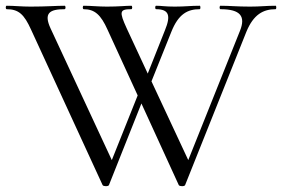

<svg xmlns="http://www.w3.org/2000/svg" viewBox="-24 -645 981 668"><path d="M355 -1 468 -285 598 -1C601 4 618 4 620 -1L833 -534C858 -595 892 -613 935 -613C938 -613 938 -625 935 -625C901 -625 883 -622 846 -622C800 -622 775 -625 743 -625C739 -625 739 -613 743 -613C813 -613 831 -588 811 -538L631 -88L503 -362L572 -534C597 -597 629 -613 671 -613C674 -613 674 -625 671 -625C638 -625 621 -622 584 -622C549 -622 539 -625 519 -625C515 -625 515 -613 519 -613C564 -613 571 -591 550 -540L490 -389L417 -546C390 -605 392 -613 433 -613C437 -613 437 -625 433 -625C413 -625 390 -622 348 -622C318 -622 293 -625 267 -625C263 -625 263 -613 267 -613C306 -613 327 -593 350 -542L455 -313L365 -88L152 -546C127 -600 149 -613 201 -613C205 -613 205 -625 201 -625C171 -625 138 -622 82 -622C50 -622 26 -625 -1 -625C-5 -625 -5 -613 -1 -613C41 -613 60 -595 84 -542L333 -1C336 4 353 4 355 -1Z"/></svg>

Font: Cormorant Garamond
Style: Regular
Weight: 400
Designer: Christian Thalmann (Catharsis Fonts)
Foundry: Catharsis Fonts
Version: Version 4.002;Glyphs 3.4 (3410)